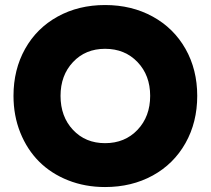

<svg xmlns="http://www.w3.org/2000/svg" viewBox="-20 -736 846 771"><path d="M401.9 15.1Q321.8 15.1 253.4 -12Q185.1 -39.1 137 -87.2Q88.9 -135.3 61.5 -203.4Q34.2 -271.5 34.2 -351.1Q34.2 -456.5 80.8 -539.8Q127.4 -623 211.4 -669.4Q295.4 -715.8 401.9 -715.8Q508.8 -715.8 593.3 -669.4Q677.7 -623 724.9 -539.8Q772 -456.5 772 -351.1Q772 -245.1 724.9 -161.4Q677.7 -77.6 593.3 -31.2Q508.8 15.1 401.9 15.1ZM401.9 -161.1Q481.4 -161.1 532.2 -214.6Q583 -268.1 583 -351.1Q583 -433.6 532.2 -486.8Q481.4 -540 401.9 -540Q323.2 -540 273.2 -486.8Q223.1 -433.6 223.1 -351.1Q223.1 -267.6 273.2 -214.4Q323.2 -161.1 401.9 -161.1Z"/></svg>

Font: LT Saeada
Style: Bold
Weight: 700
Designer: Daniel Lyons
Foundry: LyonsType
Version: Version 1.001